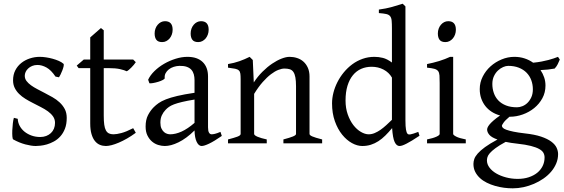

<svg xmlns="http://www.w3.org/2000/svg" viewBox="-20 -777 3060 1041"><path d="M341.8 -138.2Q341.8 -103.5 332 -78.9Q322.3 -54.2 306.6 -37.1Q291 -20 272 -9.8Q252.9 0.5 234.4 5.9Q215.8 11.2 199.5 12.9Q183.1 14.6 173.8 14.6Q150.4 14.6 117.4 5.9Q84.5 -2.9 51.8 -21Q48.3 -22.5 47.1 -36.9Q45.9 -51.3 46.6 -70.1Q47.4 -88.9 49.6 -107.9Q51.8 -127 55.2 -138.2L76.2 -132.8Q77.1 -112.3 86.9 -94.2Q96.7 -76.2 113 -63Q129.4 -49.8 151.1 -42Q172.9 -34.2 198.2 -34.2Q215.8 -34.2 230.5 -39.8Q245.1 -45.4 255.9 -55.4Q266.6 -65.4 272.5 -79.6Q278.3 -93.8 278.3 -110.8Q278.3 -130.4 267.8 -145.5Q257.3 -160.6 240.2 -173.1Q223.1 -185.5 201.4 -196.5Q179.7 -207.5 157.2 -219.2Q136.7 -229.5 117.7 -241.2Q98.6 -252.9 83.7 -267.6Q68.8 -282.2 59.8 -300.3Q50.8 -318.4 50.8 -341.8Q50.8 -372.1 63 -395.8Q75.2 -419.4 95.5 -435.5Q115.7 -451.7 141.8 -460.2Q168 -468.8 195.8 -468.8Q210.9 -468.8 229.2 -466.1Q247.6 -463.4 265.4 -458.5Q283.2 -453.6 298.8 -446.8Q314.5 -439.9 324.2 -431.2Q327.1 -428.2 325 -418Q322.8 -407.7 318.1 -395.5Q313.5 -383.3 308.1 -372.6Q302.7 -361.8 299.8 -357.9L280.8 -361.8Q257.3 -397 232.2 -410.9Q207 -424.8 183.1 -424.8Q167 -424.8 154.3 -419.4Q141.6 -414.1 132.6 -405.5Q123.5 -397 118.9 -386.7Q114.3 -376.5 114.3 -366.2Q114.3 -350.6 123.5 -338.1Q132.8 -325.7 147.9 -314.7Q163.1 -303.7 182.4 -293.7Q201.7 -283.7 222.2 -272.9Q243.2 -262.2 264.6 -250Q286.1 -237.8 303.2 -221.9Q320.3 -206.1 331.1 -185.8Q341.8 -165.5 341.8 -138.2Z M716.3 -57.1Q692.4 -39.6 668.9 -26.1Q645.5 -12.7 624.3 -3.7Q603 5.4 585 10Q566.9 14.6 554.2 14.6Q537.1 14.6 521.7 8.3Q506.3 2 494.6 -12.5Q482.9 -26.9 476.1 -50.3Q469.2 -73.7 469.2 -107.9V-407.7H406.2L396 -421.4L434.1 -454.1H469.2V-574.2L527.3 -625L542.5 -612.8V-454.1H702.1L716.3 -439.9Q711.9 -433.1 705.3 -425.3Q698.7 -417.5 691.9 -410.6Q685.1 -403.8 678.5 -398.2Q671.9 -392.6 667 -390.6Q655.3 -396.5 631.3 -402.1Q607.4 -407.7 567.9 -407.7H542.5V-149.9Q542.5 -120.6 545.2 -101.1Q547.9 -81.5 554.2 -70.1Q560.5 -58.6 570.6 -53.7Q580.6 -48.8 595.2 -48.8Q612.3 -48.8 638.2 -55.7Q664.1 -62.5 702.1 -82Z M902.3 -48.8Q931.6 -48.8 964.6 -63.7Q997.6 -78.6 1034.7 -110.8V-237.3Q993.7 -230.5 967 -224.1Q940.4 -217.8 923.3 -211.2Q906.2 -204.6 896 -197.3Q885.7 -189.9 877.9 -181.6Q865.2 -168.5 857.4 -151.6Q849.6 -134.8 849.6 -111.8Q849.6 -92.3 855.5 -80.1Q861.3 -67.9 869.6 -60.8Q877.9 -53.7 887 -51.3Q896 -48.8 902.3 -48.8ZM1182.6 -40Q1141.1 -11.2 1114 1.7Q1086.9 14.6 1073.2 14.6Q1057.1 14.6 1046.4 -7.8Q1035.6 -30.3 1034.7 -69.8Q1012.7 -47.9 990.7 -31.7Q968.8 -15.6 947.8 -5.4Q926.8 4.9 908 9.8Q889.2 14.6 873.5 14.6Q856 14.6 837.4 8.8Q818.8 2.9 804 -9.8Q789.1 -22.5 779.3 -42.5Q769.5 -62.5 769.5 -90.8Q769.5 -127.9 782.5 -152.8Q795.4 -177.7 813.5 -195.8Q825.2 -207.5 840.1 -218Q855 -228.5 879.6 -238.3Q904.3 -248 941.4 -256.8Q978.5 -265.6 1034.7 -273.9V-342.8Q1034.7 -359.4 1030.8 -373.8Q1026.9 -388.2 1017.6 -398.7Q1008.3 -409.2 992.4 -414.8Q976.6 -420.4 952.6 -419.9Q937 -419.4 921.9 -414.6Q906.7 -409.7 895.5 -400.9Q884.3 -392.1 877.9 -380.1Q871.6 -368.2 873 -353.5Q873.5 -349.1 863 -343.5Q852.5 -337.9 838.1 -333.5Q823.7 -329.1 809.8 -326.7Q795.9 -324.2 790 -325.7L783.2 -344.7Q794.4 -369.1 817.4 -391.6Q840.3 -414.1 869.9 -431.2Q899.4 -448.2 932.4 -458.5Q965.3 -468.8 996.1 -468.8Q1049.8 -468.8 1078.9 -440.7Q1107.9 -412.6 1107.9 -362.3V-86.9Q1107.9 -66.4 1113.3 -57.6Q1118.7 -48.8 1127.4 -48.8Q1134.3 -48.8 1145 -51.3Q1155.8 -53.7 1175.3 -62ZM1111.3 -615.7Q1111.3 -602.1 1106.9 -589.8Q1102.5 -577.6 1095 -568.6Q1087.4 -559.6 1077.1 -554.2Q1066.9 -548.8 1054.7 -548.8Q1032.7 -548.8 1023.2 -561Q1013.7 -573.2 1013.7 -595.7Q1013.7 -609.4 1018.1 -621.6Q1022.5 -633.8 1030.3 -642.8Q1038.1 -651.9 1048.1 -657Q1058.1 -662.1 1069.8 -662.1Q1111.3 -662.1 1111.3 -615.7ZM916 -615.7Q916 -602.1 911.6 -589.8Q907.2 -577.6 899.7 -568.6Q892.1 -559.6 881.8 -554.2Q871.6 -548.8 859.4 -548.8Q837.4 -548.8 827.9 -561Q818.4 -573.2 818.4 -595.7Q818.4 -609.4 822.8 -621.6Q827.1 -633.8 835 -642.8Q842.8 -651.9 852.8 -657Q862.8 -662.1 874.5 -662.1Q916 -662.1 916 -615.7Z M1516.6 0V-21Q1551.8 -30.3 1568.4 -37.1Q1585 -43.9 1585 -50.8V-309.1Q1585 -338.9 1581.5 -357.4Q1578.1 -376 1570.8 -386.7Q1563.5 -397.5 1551.5 -401.4Q1539.6 -405.3 1522.5 -405.3Q1507.3 -405.3 1488.8 -397.9Q1470.2 -390.6 1449 -374.5Q1427.7 -358.4 1404.5 -332.3Q1381.3 -306.2 1357.9 -268.1V-50.8Q1357.9 -43.5 1376.2 -35.6Q1394.5 -27.8 1426.3 -21V0H1216.3V-21Q1248.5 -29.3 1266.6 -35.9Q1284.7 -42.5 1284.7 -50.8V-347.2Q1284.7 -366.2 1283.2 -377.4Q1281.7 -388.7 1275.1 -395Q1268.6 -401.4 1254.9 -404.3Q1241.2 -407.2 1216.3 -410.2V-429.7Q1249.5 -435.1 1277.8 -445.1Q1306.2 -455.1 1333.5 -468.8L1350.6 -451.7L1356 -330.1Q1377.4 -362.8 1403.3 -388.4Q1429.2 -414.1 1455.6 -431.9Q1481.9 -449.7 1506.6 -459.2Q1531.2 -468.8 1550.3 -468.8Q1571.3 -468.8 1590.8 -462.4Q1610.4 -456.1 1625.2 -442.9Q1640.1 -429.7 1649.2 -409.4Q1658.2 -389.2 1658.2 -361.8V-50.8Q1658.2 -43.9 1673.1 -37.4Q1688 -30.8 1726.6 -21V0Z M2254.4 -41Q2231.9 -25.9 2214.6 -15.4Q2197.3 -4.9 2184.3 1.7Q2171.4 8.3 2162.1 11.5Q2152.8 14.6 2146 14.6Q2129.9 14.6 2119.6 -7.3Q2109.4 -29.3 2106 -82.5Q2087.4 -60.1 2069.1 -42Q2050.8 -23.9 2031.5 -11.5Q2012.2 1 1990.7 7.8Q1969.2 14.6 1944.3 14.6Q1917 14.6 1888.2 -1.2Q1859.4 -17.1 1835.2 -46.9Q1811 -76.7 1795.7 -119.6Q1780.3 -162.6 1780.3 -216.8Q1780.3 -244.6 1787.8 -274.4Q1795.4 -304.2 1809.6 -332Q1823.7 -359.9 1844.2 -384.8Q1864.7 -409.7 1890.1 -428.5Q1915.5 -447.3 1945.8 -458Q1976.1 -468.8 2010.3 -468.8Q2033.2 -468.8 2055.9 -463.1Q2078.6 -457.5 2105 -438V-622.1Q2105 -648.9 2103.5 -664.8Q2102.1 -680.7 2095.2 -689.2Q2088.4 -697.8 2074.2 -700.9Q2060.1 -704.1 2034.2 -706.1V-725.1Q2074.2 -730.5 2106 -739.5Q2137.7 -748.5 2163.1 -756.8L2178.2 -742.2V-124Q2178.2 -106.9 2179 -94.7Q2179.7 -82.5 2181.2 -74.2Q2182.6 -65.9 2184.6 -60.5Q2186.5 -55.2 2189.5 -51.8Q2193.8 -46.4 2206.3 -48.6Q2218.8 -50.8 2248 -62ZM2105 -127.4V-356.4Q2088.9 -384.3 2059.6 -399.7Q2030.3 -415 1995.1 -415Q1963.9 -415 1938 -403.6Q1912.1 -392.1 1893.3 -369.1Q1874.5 -346.2 1864 -312Q1853.5 -277.8 1853.5 -231.9Q1853.5 -190.4 1865.5 -156.5Q1877.4 -122.6 1896 -98.6Q1914.6 -74.7 1936.8 -61.8Q1959 -48.8 1979 -48.8Q1995.6 -48.8 2011.7 -55.7Q2027.8 -62.5 2043.5 -73.5Q2059.1 -84.5 2074.5 -98.6Q2089.8 -112.8 2105 -127.4Z M2295.4 0V-21Q2328.6 -27.8 2346.2 -35.9Q2363.8 -43.9 2363.8 -50.8V-327.1Q2363.8 -352.1 2362.8 -367.4Q2361.8 -382.8 2355.5 -391.4Q2349.1 -399.9 2335.2 -403.8Q2321.3 -407.7 2295.4 -410.2V-429.7Q2310.5 -432.6 2327.4 -436.8Q2344.2 -440.9 2360.8 -446Q2377.4 -451.2 2392.6 -457Q2407.7 -462.9 2420.4 -468.8H2437V-50.8Q2437 -44.9 2453.4 -36.4Q2469.7 -27.8 2505.4 -21V0ZM2451.7 -615.7Q2451.7 -602.1 2447.3 -589.8Q2442.9 -577.6 2435.3 -568.6Q2427.7 -559.6 2417.5 -554.2Q2407.2 -548.8 2395 -548.8Q2373 -548.8 2363.5 -561Q2354 -573.2 2354 -595.7Q2354 -609.4 2358.4 -621.6Q2362.8 -633.8 2370.6 -642.8Q2378.4 -651.9 2388.4 -657Q2398.4 -662.1 2410.2 -662.1Q2451.7 -662.1 2451.7 -615.7Z M2869.1 -293Q2869.1 -318.8 2860.6 -342Q2852.1 -365.2 2835.2 -382.6Q2818.4 -399.9 2793.2 -409.9Q2768.1 -419.9 2735.4 -419.9Q2723.1 -419.9 2708.3 -413.6Q2693.4 -407.2 2680.2 -395Q2667 -382.8 2658.2 -364.3Q2649.4 -345.7 2649.4 -321.8Q2649.4 -295.9 2657.5 -272.7Q2665.5 -249.5 2681.9 -232.4Q2698.2 -215.3 2723.4 -205.3Q2748.5 -195.3 2783.2 -195.3Q2797.4 -195.3 2812.7 -201.4Q2828.1 -207.5 2840.6 -220Q2853 -232.4 2861.1 -250.5Q2869.1 -268.6 2869.1 -293ZM2785.2 2Q2766.6 0 2751 -2.4Q2735.4 -4.9 2721.7 -7.8Q2686.5 11.2 2666.3 26.4Q2646 41.5 2635.7 53.5Q2625.5 65.4 2622.8 75.2Q2620.1 85 2620.1 92.8Q2620.1 113.3 2633.8 131.6Q2647.5 149.9 2670.4 163.3Q2693.4 176.8 2723.6 184.8Q2753.9 192.9 2787.1 192.9Q2819.8 192.9 2846.7 184.1Q2873.5 175.3 2892.6 159.9Q2911.6 144.5 2922.1 123.3Q2932.6 102.1 2932.6 76.7Q2932.6 63 2926.3 51.5Q2919.9 40 2903.3 30.8Q2886.7 21.5 2858.2 14.2Q2829.6 6.8 2785.2 2ZM2937.5 -313Q2937.5 -275.4 2920.7 -244.4Q2903.8 -213.4 2876.5 -191.2Q2849.1 -168.9 2814.5 -156.5Q2779.8 -144 2744.1 -144H2742.2Q2718.8 -124.5 2710 -111.6Q2701.2 -98.6 2701.2 -95.7Q2701.2 -89.8 2706.3 -84.2Q2711.4 -78.6 2725.3 -73.5Q2739.3 -68.4 2763.7 -63.2Q2788.1 -58.1 2826.2 -53.7Q2879.4 -47.9 2914.1 -36.1Q2948.7 -24.4 2969.2 -9Q2989.7 6.3 2997.8 23.9Q3005.9 41.5 3005.9 58.6Q3005.9 85.4 2995.6 109.6Q2985.4 133.8 2967.8 154.3Q2950.2 174.8 2926.3 191.4Q2902.3 208 2875 219.7Q2847.7 231.4 2818.4 237.8Q2789.1 244.1 2760.3 244.1Q2737.3 244.1 2712.9 241Q2688.5 237.8 2664.6 231Q2640.6 224.1 2619.4 213.6Q2598.1 203.1 2582 188.2Q2565.9 173.3 2556.4 154.5Q2546.9 135.7 2546.9 111.8Q2546.9 99.1 2551.5 85.2Q2556.2 71.3 2570.3 55.2Q2584.5 39.1 2609.9 20.5Q2635.3 2 2677.2 -20.5Q2645.5 -31.7 2633.3 -45.9Q2621.1 -60.1 2621.1 -74.7Q2621.1 -78.6 2623.5 -85.2Q2626 -91.8 2633.5 -101.3Q2641.1 -110.8 2655 -123Q2668.9 -135.3 2691.4 -150.9Q2666.5 -157.7 2646.2 -170.7Q2626 -183.6 2611.6 -201.9Q2597.2 -220.2 2589.1 -243.4Q2581.1 -266.6 2581.1 -293.9Q2581.1 -329.6 2597.2 -361.6Q2613.3 -393.6 2639.6 -417.2Q2666 -440.9 2699.7 -454.8Q2733.4 -468.8 2769 -468.8Q2798.3 -468.8 2824 -460.4Q2849.6 -452.1 2870.6 -437Q2896 -439.5 2916.5 -443.4Q2937 -447.3 2953.4 -451.7Q2969.7 -456.1 2982.4 -460.4Q2995.1 -464.8 3005.4 -468.8L3015.1 -454.1Q3009.3 -440.4 3003.9 -429Q2998.5 -417.5 2987.3 -405.3Q2968.8 -401.9 2950.9 -399.9Q2933.1 -397.9 2910.6 -397Q2923.3 -378.4 2930.4 -357.4Q2937.5 -336.4 2937.5 -313Z"/></svg>

Font: Gentium Plus Viet
Style: Regular
Weight: 400
Designer: J. Victor Gaultney, Annie Olsen, Iska Routamaa, Becca Hirsbrunner
Foundry: SIL International
Version: Version 5.000